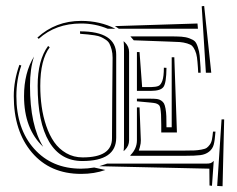

<svg xmlns="http://www.w3.org/2000/svg" viewBox="-20 -608 798 647"><path d="M342.8 -511.2Q300.8 -528.8 253.4 -528.8Q167.5 -528.8 110.4 -477.1L106 -481.4Q167.5 -537.6 253.4 -537.6Q317.4 -537.6 368.7 -511.2ZM335 -35.2Q297.9 -22 253.4 -22Q148.9 -22 87.6 -94Q26.4 -166 26.4 -284.2Q26.4 -336.4 45.4 -389.6L51.8 -387.2Q35.2 -339.8 35.2 -284.2Q35.2 -173.8 95 -106.7Q154.8 -39.6 253.4 -39.6Q274.9 -39.6 297.4 -43.5ZM94.7 -417.5Q81.1 -376.5 81.1 -318.8Q81.1 -185.1 125.5 -113.3Q61 -173.8 61 -284.2Q61 -362.8 94.7 -417.5ZM450.2 -432.6 459 -314.5H488.8Q505.9 -314.9 513.9 -318.4Q522 -321.8 527.1 -335.9Q532.2 -350.1 532.2 -379.9L541 -379.4Q540.5 -328.6 531 -315.2Q521.5 -301.8 488.8 -301.8H441.4V-432.6ZM673.8 -362.8 659.7 -586.9 668 -587.9 691.9 -362.8ZM656.2 -362.8H647.9L647 -379.4Q645.5 -401.4 643.8 -414.3Q642.1 -427.2 637.2 -438Q632.3 -448.7 627.4 -453.4Q622.6 -458 610.4 -461.7Q598.1 -465.3 585.9 -466.3Q573.7 -467.3 550.8 -467.8L430.7 -472.2L419.4 -485.4H550.8Q576.2 -485.4 591.1 -484.4Q606 -483.4 618.4 -478.8Q630.9 -474.1 636.5 -468.8Q642.1 -463.4 646.7 -449.2Q651.4 -435.1 652.8 -421.1Q654.3 -407.2 655.8 -380.4ZM645.5 -528.8 647 -511.2H380.4L367.2 -520ZM441.4 -246.1H450.2L454.6 -135.3Q455.1 -126.5 451.2 -111.8L447.8 -100.6H603Q624.5 -100.6 635.3 -101.1Q646 -101.6 658.4 -103.8Q670.9 -106 676.3 -109.6Q681.6 -113.3 687 -120.6Q692.4 -127.9 694.3 -138.4Q696.3 -148.9 697.8 -164.6H706.1Q704.1 -135.3 700.2 -120.6Q696.3 -106 684.3 -96.7Q672.4 -87.4 655 -85.2Q637.7 -83 603 -83H419.4V-85Q441.4 -106.9 441.4 -135.3ZM488.8 -262.2 441.4 -266.6V-275.4H488.8Q501.5 -275.4 509 -274.4Q516.6 -273.4 522.9 -269.3Q529.3 -265.1 532.5 -259.5Q535.6 -253.9 537.8 -241.9Q540 -230 540.5 -216.1Q541 -202.1 541 -179.2H558.6V-415H567.4L576.2 -161.6H523.4V-179.2V-187Q523.4 -210 522.7 -221.4Q522 -232.9 520.5 -242.2Q519 -251.5 514.6 -254.9Q510.3 -258.3 504.9 -259.8Q499.5 -261.2 488.8 -262.2ZM694.3 18.1 686 17.1 685.5 -39.6 314.5 -47.9 340.8 -56.6H673.3Q684.6 -56.6 689.7 -58.3Q694.8 -60.1 699.7 -65.4H700.2ZM711.9 18.6 726.6 -205.6H735.4L730 19.5ZM357.4 -142.1Q357.4 -187.5 358.2 -278.1Q358.9 -368.7 359.4 -413.6Q359.4 -428.7 356.2 -440.7Q353 -452.6 348.9 -460.7Q344.7 -468.8 335.7 -474.6Q326.7 -480.5 319.6 -483.6Q312.5 -486.8 298.6 -489Q284.7 -491.2 276.1 -491.9Q267.6 -492.7 250 -494.1L249.5 -502.4Q371.6 -502.4 371.6 -423.8V-144Q371.6 -65.4 257.3 -65.4Q184.1 -65.4 145.5 -130.4Q106.9 -195.3 106.9 -318.8Q106.9 -405.3 142.1 -453.1L147.5 -448.7Q115.7 -406.2 115.7 -318.8Q115.7 -282.7 120.4 -249.3Q125 -215.8 135.7 -184.1Q146.5 -152.3 162.6 -129.2Q178.7 -106 203.4 -91.8Q228 -77.6 258.8 -77.6Q357.4 -77.6 357.4 -142.1ZM415 -135.3Q415 -116.7 401.4 -103L396.5 -98.6Q397.9 -108.4 397.9 -127V-441.4Q397.9 -458 396.5 -469.2L401.4 -464.8Q415 -451.2 415 -432.6Z"/></svg>

Font: FoglihtenNo03
Style: Regular
Weight: 500
Version: Version 0.59